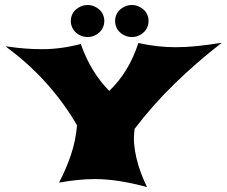

<svg xmlns="http://www.w3.org/2000/svg" viewBox="-20 -738 913 773"><path d="M873 -565.9Q772.9 -488.3 684.3 -402.3Q595.7 -316.4 520 -216.8H522Q517.6 -189 520 -159.2Q522.5 -129.4 529.8 -99.4Q537.1 -69.3 548.1 -40.3Q559.1 -11.2 571.8 15.1Q514.2 -0.5 461.7 -8.8Q409.2 -17.1 360.8 -17.1Q328.6 -17.1 293.2 -13.4Q257.8 -9.8 217.8 -2.9Q246.6 -58.1 265.6 -114.5Q284.7 -170.9 290 -231.9H291Q238.3 -323.2 166.7 -403.1Q95.2 -482.9 2.9 -550.8H8.8Q45.4 -545.4 80.3 -542.7Q115.2 -540 149.9 -540Q226.1 -540 305.2 -561Q345.7 -446.3 419.9 -372.1Q459.5 -409.7 489 -458.5Q518.6 -507.3 537.1 -564.9Q576.7 -556.2 614 -552Q651.4 -547.9 686 -547.9Q728.5 -547.9 773.4 -552.5Q818.4 -557.1 873 -565.9ZM399.9 -653.8Q399.9 -640.1 394.8 -628.4Q389.6 -616.7 380.4 -607.9Q371.1 -599.1 358.9 -594Q346.7 -588.9 333 -588.9Q318.8 -588.9 306.4 -594Q293.9 -599.1 284.7 -607.9Q275.4 -616.7 270.3 -628.4Q265.1 -640.1 265.1 -653.8Q265.1 -667 270.3 -678.7Q275.4 -690.4 284.7 -699Q293.9 -707.5 306.4 -712.6Q318.8 -717.8 333 -717.8Q346.7 -717.8 358.9 -712.6Q371.1 -707.5 380.4 -699Q389.6 -690.4 394.8 -678.7Q399.9 -667 399.9 -653.8ZM578.1 -653.8Q578.1 -640.1 573 -628.4Q567.9 -616.7 558.6 -607.9Q549.3 -599.1 537.1 -594Q524.9 -588.9 511.2 -588.9Q497.1 -588.9 484.6 -594Q472.2 -599.1 462.9 -607.9Q453.6 -616.7 448.5 -628.4Q443.4 -640.1 443.4 -653.8Q443.4 -667 448.5 -678.7Q453.6 -690.4 462.9 -699Q472.2 -707.5 484.6 -712.6Q497.1 -717.8 511.2 -717.8Q524.9 -717.8 537.1 -712.6Q549.3 -707.5 558.6 -699Q567.9 -690.4 573 -678.7Q578.1 -667 578.1 -653.8Z"/></svg>

Font: Shojumaru
Style: Regular
Weight: 400
Version: Version 1.001